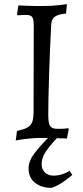

<svg xmlns="http://www.w3.org/2000/svg" viewBox="-20 -666 401 927"><path d="M329 178Q315 191 298 203Q284 214 266 224.5Q248 235 229 241Q180 241 149 216.5Q118 192 118 147Q118 112 145 76Q172 40 212 0H172Q152 0 132 2Q112 4 95 6Q75 9 56 12L62 -34Q109 -43 125.5 -60.5Q142 -78 142 -120L143 -540Q143 -572 136 -583Q129 -594 106 -594Q100 -594 93 -593.5Q86 -593 79 -593Q71 -592 64 -592L62 -596L69 -640Q91 -639 113 -638Q132 -637 152 -637Q172 -637 188 -637Q205 -637 225.5 -638Q246 -639 263 -641Q283 -643 303 -646L299 -601Q257 -596 242.5 -584Q228 -572 227 -544Q224 -490 221.5 -427Q219 -364 217 -304.5Q215 -245 214 -194Q213 -143 213 -112Q213 -71 222 -57.5Q231 -44 257 -44Q266 -44 275 -44Q284 -44 292 -45Q301 -46 310 -47L312 -43L303 3Q297 2 289 2Q282 2 273.5 2Q265 2 255 1Q216 42 198.5 70Q181 98 181 128Q181 151 197 166.5Q213 182 239 182Q253 182 267 179Q281 176 292 171Q304 166 316 159Z"/></svg>

Font: Alegreya
Style: Regular
Weight: 400
Designer: Juan Pablo del Peral
Foundry: Juan Pablo del Peral
Version: Version 1.003